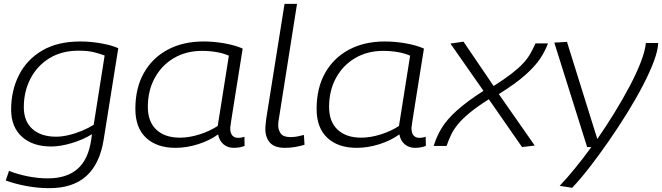

<svg xmlns="http://www.w3.org/2000/svg" viewBox="-20 -760 3448 1000"><path d="M10 180 27 130Q72 148 125.5 158.5Q179 169 229 169Q327 169 383.5 120Q440 71 455 -32L459 -61Q412 -32 353 -14.5Q294 3 247 3Q150 3 94 -48Q38 -99 38 -189Q38 -289 79 -369.5Q120 -450 200 -497Q280 -544 399 -544Q450 -544 505 -534.5Q560 -525 596 -509L520 -33Q500 93 430 156.5Q360 220 237 220Q178 220 118.5 209Q59 198 10 180ZM525 -471Q501 -480 469.5 -488Q438 -496 389 -496Q301 -496 237 -456.5Q173 -417 138.5 -350Q104 -283 104 -202Q104 -128 149 -88Q194 -48 273 -48Q301 -48 336 -56Q371 -64 406 -78.5Q441 -93 468 -110Z M1197 10Q1166 10 1144 -8.5Q1122 -27 1116 -60Q1072 -28 1012 -9Q952 10 894 10Q797 10 741 -42Q685 -94 685 -193Q685 -301 729 -379.5Q773 -458 853 -501Q933 -544 1040 -544Q1095 -544 1150.5 -534Q1206 -524 1244 -507Q1213 -313 1196 -206.5Q1179 -100 1179 -94Q1179 -42 1221 -42Q1238 -42 1253 -48L1254 0Q1229 10 1197 10ZM1114 -104 1172 -470Q1145 -482 1109 -488.5Q1073 -495 1032 -495Q950 -495 886.5 -458Q823 -421 786.5 -355Q750 -289 750 -203Q750 -126 794.5 -84.5Q839 -43 917 -43Q966 -43 1019.5 -60Q1073 -77 1114 -104Z M1462 -740H1527L1435 -157Q1433 -146 1431 -133Q1429 -120 1429 -106Q1429 -84 1442 -65Q1455 -46 1493 -46Q1511 -46 1527.5 -49Q1544 -52 1563 -57L1566 -6Q1543 1 1517.5 5.5Q1492 10 1464 10Q1410 10 1386 -17Q1362 -44 1362 -88Q1362 -102 1364 -117.5Q1366 -133 1367 -144Z M2141 10Q2110 10 2088 -8.5Q2066 -27 2060 -60Q2016 -28 1956 -9Q1896 10 1838 10Q1741 10 1685 -42Q1629 -94 1629 -193Q1629 -301 1673 -379.5Q1717 -458 1797 -501Q1877 -544 1984 -544Q2039 -544 2094.5 -534Q2150 -524 2188 -507Q2157 -313 2140 -206.5Q2123 -100 2123 -94Q2123 -42 2165 -42Q2182 -42 2197 -48L2198 0Q2173 10 2141 10ZM2058 -104 2116 -470Q2089 -482 2053 -488.5Q2017 -495 1976 -495Q1894 -495 1830.5 -458Q1767 -421 1730.5 -355Q1694 -289 1694 -203Q1694 -126 1738.5 -84.5Q1783 -43 1861 -43Q1910 -43 1963.5 -60Q2017 -77 2058 -104Z M2769 -534H2834Q2820 -495 2793.5 -455Q2767 -415 2716 -369.5Q2665 -324 2578 -270L2765 -2L2699 6L2526 -243Q2466 -205 2427.5 -173.5Q2389 -142 2366 -114Q2343 -86 2329.5 -58Q2316 -30 2306 0H2239Q2253 -48 2280 -92.5Q2307 -137 2359 -184Q2411 -231 2498 -287L2326 -533L2394 -543L2551 -312Q2608 -348 2644.5 -376.5Q2681 -405 2704 -429.5Q2727 -454 2741.5 -479.5Q2756 -505 2769 -534Z M3344 -536H3408Q3407 -498 3385.5 -440.5Q3364 -383 3327.5 -313Q3291 -243 3245 -169Q3199 -95 3149 -23Q3099 49 3050.5 111.5Q3002 174 2960 218L2895 208Q2932 169 2974.5 117Q3017 65 3060 6H3038L2867 -538L2933 -542L3091 -36Q3136 -101 3179.5 -171.5Q3223 -242 3259 -310Q3295 -378 3317.5 -436.5Q3340 -495 3344 -536Z"/></svg>

Font: Georama Expanded Light
Style: Italic
Weight: 300
Width: 7
Italic angle: -9°
Designer: Jean-Baptiste Levee
Foundry: Production Type
Version: Version 1.000